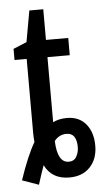

<svg xmlns="http://www.w3.org/2000/svg" viewBox="-51 -692 425 755"><g transform="rotate(-5 161.5 -315.0)"><path d="M197 -52Q152 -52 149 -138Q168 -162 197 -162Q237 -162 237 -106Q237 -86 227.5 -69Q218 -52 197 -52ZM72 28Q79 6 85 -12.5Q91 -31 97 -47Q125 10 194 10Q246 10 276 -22Q306 -54 306 -106Q306 -159 279 -191.5Q252 -224 204 -224Q172 -224 149 -212V-469H237V-537H149V-658H94L72 -535L19 -513V-469H67V-177Q67 -167 67.5 -158Q68 -149 69 -141Q39 -90 7 5Z"/></g></svg>

Font: Noto Sans Display Condensed
Style: Regular
Weight: 400
Width: 3
Designer: Monotype Design Team
Foundry: Monotype Imaging Inc.
Version: Version 1.900